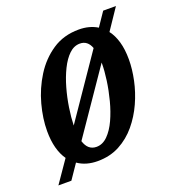

<svg xmlns="http://www.w3.org/2000/svg" viewBox="-119 -678 739 820"><g transform="rotate(-20 250.0 -268.0)"><path d="M7 50 76 -50Q59 -74 50 -107.5Q41 -141 41 -184Q41 -241 58 -304Q75 -367 109.5 -422Q144 -477 195.5 -511.5Q247 -546 316 -546Q364 -546 400 -524L442 -586H500L436 -491Q454 -468 464 -433.5Q474 -399 474 -353Q474 -309 463.5 -259.5Q453 -210 431.5 -162.5Q410 -115 377.5 -76Q345 -37 301 -13.5Q257 10 201 10Q148 10 111 -16L66 50ZM300 -488Q273 -488 251 -467Q229 -446 211.5 -410.5Q194 -375 182 -332.5Q170 -290 163.5 -247Q157 -204 156 -168L349 -450Q335 -488 300 -488ZM217 -49Q245 -49 268 -72Q291 -95 308 -132Q325 -169 336.5 -213Q348 -257 354 -300Q360 -343 360 -377V-380L164 -94Q178 -49 217 -49Z"/></g></svg>

Font: Noto Serif ExtraCondensed SemiBold
Style: Italic
Weight: 600
Width: 2
Italic angle: -12°
Designer: Monotype Design Team
Foundry: Monotype Imaging Inc.
Version: Version 2.013